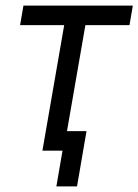

<svg xmlns="http://www.w3.org/2000/svg" viewBox="-20 -540 496 688"><path d="M52 -450H210L132 0H204L182 128H256L290 -70H220L286 -450H444L456 -520H64Z"/></svg>

Font: Fixel Text 20240404
Style: Italic
Weight: 400
Width: 4
Italic angle: -10°
Designer: AlfaBravo + MacPaw
Foundry: Kyrylo Tkachov, Marchela Mozhyna, Serhii Makarenko, Maria Weinstein, Zakhar Kryvoshyya
Version: Version 1.211;Glyphs 3.2 (3225)